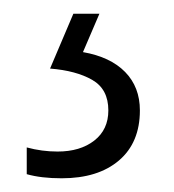

<svg xmlns="http://www.w3.org/2000/svg" viewBox="-20 -20 254 280"><path d="M184 141Q184 188 153.5 214Q123 240 70 240Q40 240 19 234V195Q41 201 64 201Q97 201 117.5 185Q138 169 138 141Q138 110 114.5 96.5Q91 83 53 80L87 0H125L101 56Q141 63 162.5 85Q184 107 184 141Z"/></svg>

Font: Noto Sans Sinhala ExtraCondensed Light
Style: Regular
Weight: 300
Width: 2
Designer: Jelle Bosma - Monotype Design Team
Foundry: Monotype Imaging Inc.
Version: Version 2.006; ttfautohint (v1.8.4.7-5d5b)